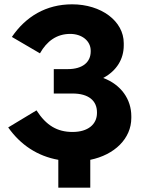

<svg xmlns="http://www.w3.org/2000/svg" viewBox="-20 -734 667 889"><path d="M250 135H398V6C510 -17 588 -92 588 -188V-196C588 -274 541 -342 458 -373C521 -407 553 -461 553 -524V-534C553 -637 448 -714 314 -714C193 -714 99 -657 35 -563L165 -487C197 -544 243 -577 305 -577C359 -577 400 -545 400 -499V-496C400 -445 361 -414 294 -414H229V-301H316C391 -301 429 -267 429 -214V-211C429 -158 387 -123 316 -123C245 -123 194 -153 149 -223L18 -144C75 -63 154 -11 250 6Z"/></svg>

Font: Fixel Display Bold
Style: Bold
Weight: 700
Designer: AlfaBravo + MacPaw
Foundry: Kyrylo Tkachov, Marchela Mozhyna, Serhii Makarenko, Maria Weinstein, Zakhar Kryvoshyya
Version: Version 1.211